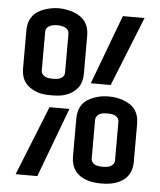

<svg xmlns="http://www.w3.org/2000/svg" viewBox="-53 -791 707 846"><g transform="rotate(5 300.0 -368.5)"><path d="M174 -360Q158 -360 141.5 -361.5Q125 -363 110 -368.5Q95 -374 81 -383Q67 -392 57.5 -404.5Q48 -417 43.5 -433Q39 -449 39 -465V-638Q39 -654 43.5 -669.5Q48 -685 57.5 -698Q67 -711 81 -720Q95 -729 110 -734Q125 -739 141 -742Q157 -745 174 -745Q190 -745 206 -742Q222 -739 237 -734Q252 -729 266 -720Q280 -711 289.5 -698Q299 -685 303.5 -669.5Q308 -654 308 -638V-465Q308 -449 303.5 -433Q299 -417 289.5 -404.5Q280 -392 266.5 -383Q253 -374 237.5 -368.5Q222 -363 206 -361.5Q190 -360 174 -360ZM342 -428 457 -735H553L430 -428ZM174 -433Q182 -433 190.5 -434Q199 -435 207 -438.5Q215 -442 220 -449Q225 -456 225 -465V-638Q225 -646 220 -653Q215 -660 207 -663.5Q199 -667 190.5 -668.5Q182 -670 173 -670Q165 -670 156.5 -668.5Q148 -667 140 -663.5Q132 -660 127 -653Q122 -646 122 -638V-465Q122 -456 127.5 -449Q133 -442 140.5 -438.5Q148 -435 156.5 -434Q165 -433 174 -433ZM426 8Q410 8 394 6Q378 4 362.5 -1Q347 -6 333.5 -15Q320 -24 310.5 -37Q301 -50 296.5 -65.5Q292 -81 292 -98V-270Q292 -286 296.5 -302Q301 -318 310.5 -331Q320 -344 334 -352.5Q348 -361 363 -366.5Q378 -372 394 -374.5Q410 -377 426 -377Q443 -377 459 -374.5Q475 -372 490 -366.5Q505 -361 519 -352.5Q533 -344 542.5 -331Q552 -318 556.5 -302Q561 -286 561 -270V-98Q561 -81 556.5 -65.5Q552 -50 542.5 -37Q533 -24 519 -15Q505 -6 490 -1Q475 4 458.5 6Q442 8 426 8ZM47 0 170 -307H258L143 0ZM426 -66Q435 -66 443.5 -67Q452 -68 459.5 -71.5Q467 -75 472.5 -82Q478 -89 478 -98V-270Q478 -279 472.5 -286Q467 -293 459.5 -296.5Q452 -300 443 -301Q434 -302 426 -302Q417 -302 409 -301Q401 -300 393 -296Q385 -292 380 -285Q375 -278 375 -270V-98Q375 -89 380 -82Q385 -75 393 -71.5Q401 -68 409.5 -67Q418 -66 426 -66Z"/></g></svg>

Font: Iosevka Slab Extended
Style: Regular
Weight: 400
Width: 7
Monospace: yes
Designer: Belleve Invis
Foundry: Belleve Invis
Version: Version 11.1.1; ttfautohint (v1.8.3)